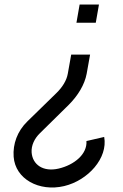

<svg xmlns="http://www.w3.org/2000/svg" viewBox="-20 -700 540 844"><path d="M100 -166C56 -123 36 -67 40 -11C47 87 152 144 262 118C367 93 455 -5 438 -98L360 -80C364 -22 306 25 238 41C170 57 123 24 119 -30C117 -60 131 -91 156 -115L282 -239C323 -280 352 -328 361 -376L376 -460H293L278 -376C273 -347 255 -317 227 -290L100 -166ZM316 -600H401L415 -680H330Z"/></svg>

Font: Gauge
Style: Italic
Weight: 400
Italic angle: -80°
Designer: Daniel Pimley
Foundry: Daniel Pimley
Version: Version 1.000;PS 001.001;hotconv 1.0.56